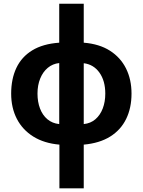

<svg xmlns="http://www.w3.org/2000/svg" viewBox="-20 -780 772 1040"><path d="M433.6 -759.8V-548.8Q518.1 -542 575.4 -505.4Q632.8 -468.8 662.6 -409.2Q692.4 -349.6 692.4 -272.9Q692.4 -195.3 663.3 -135.7Q634.3 -76.2 576.9 -40.3Q519.5 -4.4 433.6 3.4V240.2H301.8V3.4Q218.8 -3.9 160.4 -40.3Q102.1 -76.7 71.3 -136.2Q40.5 -195.8 40.5 -272.9Q40.5 -352.5 68.8 -412.4Q97.2 -472.2 154.8 -507.3Q212.4 -542.5 300.8 -548.8V-759.8ZM300.8 -438.5Q265.1 -434.6 238.8 -412.6Q212.4 -390.6 197.8 -354.7Q183.1 -318.8 183.1 -272.9Q183.1 -228 196.8 -192.1Q210.4 -156.2 236.8 -134Q263.2 -111.8 300.8 -107.9ZM433.6 -437.5V-107.9Q471.2 -111.8 497.1 -134.3Q522.9 -156.7 536.6 -192.6Q550.3 -228.5 550.3 -272.9Q550.3 -342.3 518.6 -386.7Q486.8 -431.2 433.6 -437.5Z"/></svg>

Font: Open Sans SemiCondensed
Style: Bold
Weight: 700
Width: 4
Designer: Monotype Design Team
Foundry: Monotype Imaging Inc.
Version: Version 3.003